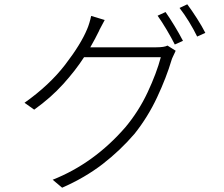

<svg xmlns="http://www.w3.org/2000/svg" viewBox="-20 -835 1040 893"><path d="M400 -615H707Q744 -615 759 -623L797 -599Q795 -595 793 -590Q789 -581 784.5 -572Q780 -563 778 -556Q754 -475 711 -383Q668 -291 606 -213Q539 -135 457.5 -72Q376 -9 269 38L225 1Q417 -75 563 -243Q625 -317 666.5 -405.5Q708 -494 728 -569H371Q331 -507 273.5 -443.5Q216 -380 139 -325L94 -357Q210 -439 283 -534Q356 -629 385 -699Q390 -710 395.5 -728Q401 -746 404 -761L467 -742Q453 -717 443 -697Q442 -693 440 -690Q423 -655 400 -615ZM713 -762 750 -779Q769 -752 791.5 -715Q814 -678 831 -645L793 -628Q778 -658 755.5 -696Q733 -734 713 -762ZM815 -798 851 -815Q872 -787 896 -749.5Q920 -712 935 -682L897 -665Q881 -698 859 -734Q837 -770 815 -798Z"/></svg>

Font: LXGW 975 Gothic SC 200W
Style: Regular
Weight: 200
Version: Version 2.01;February 25, 2021